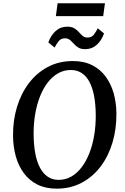

<svg xmlns="http://www.w3.org/2000/svg" viewBox="-20 -1118 748 1148"><path d="M318.5 10Q252 10 203.2 -14.8Q154.5 -39.5 122.5 -82.8Q90.5 -126 74.5 -183.2Q58.5 -240.5 58 -306Q57 -396.5 81.2 -477.2Q105.5 -558 152.2 -620Q199 -682 265.5 -717.5Q332 -753 416 -753Q482.5 -753 531.5 -728Q580.5 -703 612.2 -659.5Q644 -616 659.8 -559.8Q675.5 -503.5 676 -440Q677 -349 653.2 -267.8Q629.5 -186.5 583 -124.2Q536.5 -62 469.8 -26Q403 10 318.5 10ZM330.5 -42.5Q371.5 -42.5 406.2 -62.2Q441 -82 468.2 -118Q495.5 -154 514.5 -202.5Q533.5 -251 543.2 -309Q553 -367 552.5 -431Q552 -493.5 542.8 -543Q533.5 -592.5 515.2 -627.5Q497 -662.5 469 -681Q441 -699.5 403 -699.5Q362.5 -699.5 327.5 -679.8Q292.5 -660 265.2 -624.5Q238 -589 219 -540.8Q200 -492.5 190.2 -435Q180.5 -377.5 181 -314.5Q181.5 -251 191 -200.5Q200.5 -150 219.2 -115Q238 -80 265.8 -61.2Q293.5 -42.5 330.5 -42.5ZM489.5 -824Q463.5 -824 447.8 -834Q432 -844 420.8 -856.8Q409.5 -869.5 397.8 -879.2Q386 -889 369 -889Q345 -889 331.8 -873Q318.5 -857 306.5 -833.5L269 -864.5Q283.5 -906 312.5 -932.2Q341.5 -958.5 382 -958.5Q408.5 -958.5 424.5 -948.8Q440.5 -939 451.8 -926Q463 -913 474.5 -903.2Q486 -893.5 502.5 -893.5Q526.5 -893 539.8 -909.2Q553 -925.5 564.5 -949L602 -918Q587.5 -876.5 558.8 -850.2Q530 -824 489.5 -824ZM324.5 -1098.5H607.5L597 -1021.5H314Z"/></svg>

Font: Merriweather 20pt Medium
Style: Italic
Weight: 500
Italic angle: -7.8°
Version: Version 2.101